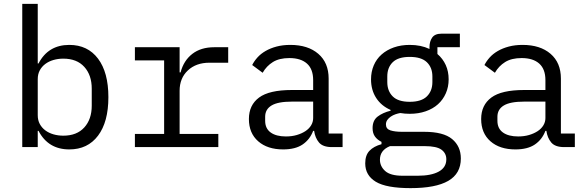

<svg xmlns="http://www.w3.org/2000/svg" viewBox="-20 -760 3040 992"><path d="M95 -740H175V-432H179Q229 -528 338 -528Q433 -528 486.5 -457Q540 -386 540 -258Q540 -130 486.5 -59Q433 12 338 12Q229 12 179 -84H175V0H95ZM454 -214V-302Q454 -372 415.5 -414.5Q377 -457 307 -457Q280 -457 256 -450Q232 -443 214 -429.5Q196 -416 185.5 -396.5Q175 -377 175 -351V-165Q175 -139 185.5 -119.5Q196 -100 214 -86.5Q232 -73 256 -66Q280 -59 307 -59Q377 -59 415.5 -101.5Q454 -144 454 -214Z M677 -68H828V-448H677V-516H908V-386H913Q929 -447 973.5 -481.5Q1018 -516 1087 -516H1159V-436H1062Q993 -436 950.5 -396Q908 -356 908 -291V-68H1108V0H677Z M1695 0Q1648 0 1628 -24Q1608 -48 1603 -84H1598Q1581 -39 1543.5 -13.5Q1506 12 1443 12Q1362 12 1314 -30Q1266 -72 1266 -145Q1266 -217 1318.5 -256Q1371 -295 1488 -295H1598V-346Q1598 -403 1566 -431.5Q1534 -460 1475 -460Q1423 -460 1390 -439.5Q1357 -419 1337 -384L1283 -424Q1293 -444 1310 -463Q1327 -482 1352 -496.5Q1377 -511 1409 -519.5Q1441 -528 1480 -528Q1571 -528 1624.5 -482Q1678 -436 1678 -354V-70H1750V0ZM1598 -150V-235H1488Q1416 -235 1383 -215Q1350 -195 1350 -157V-136Q1350 -96 1378.5 -75.5Q1407 -55 1457 -55Q1488 -55 1513.5 -62.5Q1539 -70 1558 -82.5Q1577 -95 1587.5 -112.5Q1598 -130 1598 -150Z M2101 212Q1976 212 1921.5 179Q1867 146 1867 84Q1867 42 1889 19Q1911 -4 1951 -15V-27Q1929 -38 1917 -55Q1905 -72 1905 -98Q1905 -138 1931.5 -158Q1958 -178 1998 -188V-192Q1950 -213 1923.5 -254Q1897 -295 1897 -350Q1897 -389 1911 -422Q1925 -455 1951.5 -478.5Q1978 -502 2015 -515Q2052 -528 2097 -528Q2155 -528 2199 -507V-516Q2199 -546 2213 -566Q2227 -586 2261 -586H2356V-516H2240V-481Q2268 -457 2283 -424Q2298 -391 2298 -350Q2298 -311 2283.5 -278Q2269 -245 2243 -221.5Q2217 -198 2179.5 -185Q2142 -172 2097 -172Q2084 -172 2072 -173Q2060 -174 2048 -176Q2036 -174 2023 -169.5Q2010 -165 1999 -157.5Q1988 -150 1981 -140Q1974 -130 1974 -117Q1974 -94 1997 -86.5Q2020 -79 2057 -79H2171Q2271 -79 2316 -41.5Q2361 -4 2361 59Q2361 137 2296 174.5Q2231 212 2101 212ZM2174 -5H1995Q1943 16 1943 65Q1943 99 1970 123.5Q1997 148 2060 148H2138Q2208 148 2247 126.5Q2286 105 2286 63Q2286 32 2261 13.5Q2236 -5 2174 -5ZM2214 -336V-365Q2214 -411 2185.5 -438.5Q2157 -466 2097 -466Q2037 -466 2009 -438.5Q1981 -411 1981 -365V-336Q1981 -290 2009 -262Q2037 -234 2097 -234Q2157 -234 2185.5 -262Q2214 -290 2214 -336Z M2895 0Q2848 0 2828 -24Q2808 -48 2803 -84H2798Q2781 -39 2743.5 -13.5Q2706 12 2643 12Q2562 12 2514 -30Q2466 -72 2466 -145Q2466 -217 2518.5 -256Q2571 -295 2688 -295H2798V-346Q2798 -403 2766 -431.5Q2734 -460 2675 -460Q2623 -460 2590 -439.5Q2557 -419 2537 -384L2483 -424Q2493 -444 2510 -463Q2527 -482 2552 -496.5Q2577 -511 2609 -519.5Q2641 -528 2680 -528Q2771 -528 2824.5 -482Q2878 -436 2878 -354V-70H2950V0ZM2798 -150V-235H2688Q2616 -235 2583 -215Q2550 -195 2550 -157V-136Q2550 -96 2578.5 -75.5Q2607 -55 2657 -55Q2688 -55 2713.5 -62.5Q2739 -70 2758 -82.5Q2777 -95 2787.5 -112.5Q2798 -130 2798 -150Z"/></svg>

Font: IBM Plaex Mono
Style: Regular
Weight: 400
Designer: Mike Abbink, Paul van der Laan, Pieter van Rosmalen
Foundry: Bold Monday
Version: Version 2.003